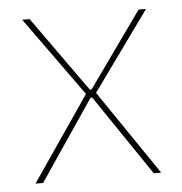

<svg xmlns="http://www.w3.org/2000/svg" viewBox="-42 -527 538 567"><g transform="rotate(-5 227.0 -243.0)"><path d="M63.5 0H41L215 -254.5V-247.5L44 -485.5H66L225 -262.5H230L389 -485.5H411L240 -248V-255L413.5 0H391.5L230 -238.5H225Z"/></g></svg>

Font: Anek Malayalam Medium Thin
Style: Regular
Weight: 250
Version: Version 1.003